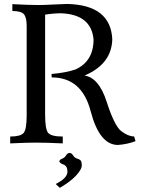

<svg xmlns="http://www.w3.org/2000/svg" viewBox="-20 -714 715 956"><path d="M567.4 7.8Q475.1 7.8 431.4 -160.4Q387.7 -328.6 237.3 -328.6L236.8 -345.7Q307.1 -351.6 356 -368.2Q445.8 -409.2 445.8 -517.6Q434.6 -642.1 283.7 -647.9Q246.6 -647.9 204.6 -641.1V-144Q204.6 -70.8 219.7 -52.5Q234.9 -34.2 292.5 -34.2V0Q214.4 -3.9 155.8 -3.9Q114.7 -3.9 30.8 0V-34.2Q82.5 -34.2 97.7 -52Q112.8 -69.8 112.8 -140.1V-585Q112.8 -627 99.1 -643.1Q85.4 -659.2 41.5 -659.2V-693.4Q124 -689 168.5 -689Q201.2 -689 249.8 -691.7Q298.3 -694.3 314.5 -694.3Q531.7 -689.5 539.1 -517.6Q535.2 -394.5 400.9 -337.9Q472.7 -327.1 511.2 -207Q549.8 -86.9 584 -60.8Q618.2 -34.7 647.9 -34.7L654.8 -11.2Q616.2 3.9 567.4 7.8ZM277.8 221.2 257.3 202.1Q315.9 172.9 315.9 140.6Q315.9 112.8 296.1 105.2Q276.4 97.7 275.4 89.4Q276.4 81.1 289.3 76.2Q302.2 71.3 308.8 59.8Q315.4 48.3 326.2 47.4Q337.4 48.3 344 59.8Q350.6 71.3 365.7 76.2Q380.9 81.1 384 88.9Q387.2 96.7 387.2 109.4Q387.2 129.9 358.6 160.4Q330.1 190.9 277.8 221.2Z"/></svg>

Font: Kelvinch
Style: Regular
Weight: 400
Designer: Paul James MIller
Foundry: High-Logic / Made with FontCreator
Version: Version 3.30 September 23, 2016